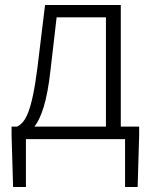

<svg xmlns="http://www.w3.org/2000/svg" viewBox="-20 -553 603 763"><path d="M205 -484H401V-50H117C143 -84 167 -147 181 -277ZM460 -50V-533H159L129 -286C106 -104 80 -66 48 -50H26V-15L32 190H83V0H477V190H527L533 -15V-50Z"/></svg>

Font: Genne Gothic Light
Style: Regular
Weight: 300
Designer: Ryoko NISHIZUKA (kana & ideographs); Paul D. Hunt (Latin, Greek & Cyrillic); Wenlong ZHANG (bopomofo); Sandoll Communica
Foundry: Adobe Systems Incorporated
Version: Version 1.004;PS 1.004;hotconv 16.6.51;makeotf.lib2.5.65220